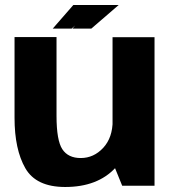

<svg xmlns="http://www.w3.org/2000/svg" viewBox="-20 -741 693 766"><path d="M467.5 0H596.5V-592.5H429V-94.5ZM205.5 -593H38V-271Q38 -145 81 -70Q124 5 240 5Q369 5 440.2 -71.2Q511.5 -147.5 511.5 -226L429.5 -260.5Q429.5 -192 391.8 -151.2Q354 -110.5 302 -110.5Q252 -110.5 228.8 -145.5Q205.5 -180.5 205.5 -279ZM269 -627H344.5L453.5 -721H351.5ZM190.5 -627H266L371 -721H272.5Z"/></svg>

Font: Anybody UltraCondensed Thin
Style: Bold
Weight: 700
Version: Version 1.111